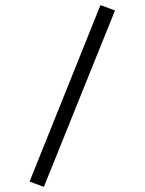

<svg xmlns="http://www.w3.org/2000/svg" viewBox="-20 -726 570 753"><path d="M96 -14 374 -706 431 -685 152 7Z"/></svg>

Font: TitilliumText22L Lt
Style: Thin
Weight: 300
Designer: Campivisivi
Foundry: Campivisivi
Version: 1.000